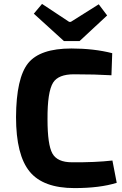

<svg xmlns="http://www.w3.org/2000/svg" viewBox="-20 -950 623 982"><path d="M387 -740H307L153 -880L195 -930L334 -838H342L485 -928L528 -871ZM577 -15Q491 12 361 12Q201 12 132 -72Q62 -157 62 -351Q63 -551 124 -627Q185 -702 345 -702Q460 -702 554 -678L550 -565Q468 -570 358 -570Q279 -570 252 -528Q222 -481 223 -339Q223 -210 248 -165Q273 -120 348 -120Q467 -119 555 -129Z"/></svg>

Font: Taylor Sans Bold LRS
Style: Bold
Weight: 700
Italic angle: -8°
Designer: Natanael Gama
Version: Version 1.001 September 8, 2015